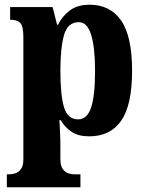

<svg xmlns="http://www.w3.org/2000/svg" viewBox="-20 -566 618 814"><path d="M9 228V173H21Q31 173 44.5 169Q58 165 68.5 151.5Q79 138 79 109V-411Q79 -457 65 -469.5Q51 -482 28 -482H23V-536H203L222 -461H226Q244 -498 276.5 -522Q309 -546 360 -546Q447 -546 493.5 -479Q540 -412 540 -266Q540 -121 494 -54.5Q448 12 358 12Q313 12 284.5 -6.5Q256 -25 237 -57H232Q233 -34 234.5 -4.5Q236 25 236 55V108Q236 137 246.5 151Q257 165 270.5 169Q284 173 293 173H321V228ZM311 -60Q350 -60 366.5 -111Q383 -162 383 -265Q383 -364 366.5 -418Q350 -472 314 -472Q267 -472 251.5 -417.5Q236 -363 236 -267Q236 -162 251.5 -111Q267 -60 311 -60Z"/></svg>

Font: Noto Serif Thai Condensed ExtraBold
Style: Regular
Weight: 800
Width: 3
Designer: Monotype Design Team
Foundry: Monotype Imaging Inc.
Version: Version 2.002; ttfautohint (v1.8.4.7-5d5b)